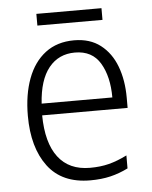

<svg xmlns="http://www.w3.org/2000/svg" viewBox="-50 -700 596 752"><g transform="rotate(-5 248.0 -324.0)"><path d="M259 -542Q321 -542 362.5 -510Q404 -478 424.5 -423.5Q445 -369 445 -300V-260H109Q110 -152 153 -95.5Q196 -39 278 -39Q319 -39 352.5 -47.5Q386 -56 424 -75V-24Q390 -7 354.5 1.5Q319 10 275 10Q164 10 108.5 -64Q53 -138 53 -263Q53 -346 76.5 -409Q100 -472 146 -507Q192 -542 259 -542ZM258 -494Q194 -494 155.5 -446.5Q117 -399 111 -306H389Q389 -388 357.5 -441Q326 -494 258 -494ZM377 -658V-612H121V-658Z"/></g></svg>

Font: Noto Sans Gurmukhi SemiCondensed Light
Style: Regular
Weight: 300
Width: 4
Designer: Jelle Bosma - Monotype Design Team
Foundry: Monotype Imaging Inc.
Version: Version 2.004; ttfautohint (v1.8.4.7-5d5b)